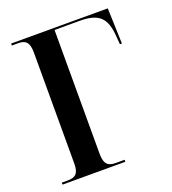

<svg xmlns="http://www.w3.org/2000/svg" viewBox="-131 -814 820 913"><g transform="rotate(-20 279.0 -357.0)"><path d="M29 0H347V-10H303C264 -10 245 -24 245 -77V-704H372C470 -704 505 -670 511 -571L514 -534H524L518 -714H29V-704H61C96 -704 116 -691 116 -638V-75C116 -23 97 -10 58 -10H29Z"/></g></svg>

Font: Noto Serif Display SemiCondensed SemiBold
Style: Regular
Weight: 600
Width: 4
Designer: Monotype Design Team
Foundry: Monotype Imaging Inc.
Version: Version 2.009